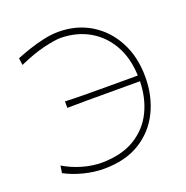

<svg xmlns="http://www.w3.org/2000/svg" viewBox="-130 -846 947 976"><g transform="rotate(-20 343.0 -358.0)"><path d="M269.5 9Q217.5 9 161.2 -5.2Q105 -19.5 60.5 -43.5L66.5 -82.5Q112.5 -55 166 -39.5Q219.5 -24 271.5 -24Q379.5 -25.5 450 -68.8Q520.5 -112 555.8 -184.5Q591 -257 593 -347H425.5Q355 -347 303.2 -347Q251.5 -347 199.5 -346V-381Q248.5 -379 300.5 -378.5Q352.5 -378 424.5 -378H592.5Q589 -473.5 549.8 -543.2Q510.5 -613 443.5 -651.8Q376.5 -690.5 289 -692Q258 -692 197 -677.5Q136 -663 60 -629L55 -667Q84.5 -679 124.2 -692.5Q164 -706 206.8 -715.5Q249.5 -725 288 -725Q386 -725 462.2 -678.8Q538.5 -632.5 582.2 -550Q626 -467.5 626 -359Q626 -256 585.2 -172.5Q544.5 -89 465.2 -40Q386 9 269.5 9Z"/></g></svg>

Font: Commissioner Flair Thin
Style: Regular
Weight: 100
Designer: Kostas Bartsokas
Foundry: Kostas Bartsokas
Version: Version 1.000; ttfautohint (v1.8.3)